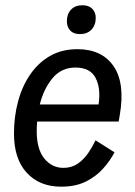

<svg xmlns="http://www.w3.org/2000/svg" viewBox="-20 -700 515 732"><path d="M213.3 11.7Q130.8 11.7 82.1 -41.2Q33.3 -94.2 33.3 -190.8Q33.3 -255 48.8 -312.9Q64.2 -370.8 95 -415.8Q125.8 -460.8 170.8 -486.7Q215.8 -512.5 275 -512.5Q368.3 -512.5 412.9 -447.9Q457.5 -383.3 436.7 -261.7L432.5 -236.7H121.7Q120 -218.3 120 -200Q120 -130.8 149.2 -95.4Q178.3 -60 221.7 -60Q253.3 -60 276.7 -76.2Q300 -92.5 316.7 -117.1Q333.3 -141.7 344.2 -165L416.7 -119.2Q400 -87.5 373.3 -57.5Q346.7 -27.5 307.5 -7.9Q268.3 11.7 213.3 11.7ZM267.5 -442.5Q214.2 -442.5 180.4 -402.1Q146.7 -361.7 131.7 -301.7H355.8Q365 -362.5 344.6 -402.5Q324.2 -442.5 267.5 -442.5ZM285 -570Q260.8 -570 247.9 -583.3Q235 -596.7 235 -619.2Q235 -646.7 250.8 -663.3Q266.7 -680 294.2 -680Q318.3 -680 331.7 -666.7Q345 -653.3 345 -631.7Q345 -604.2 328.8 -587.1Q312.5 -570 285 -570Z"/></svg>

Font: Familjen Grotesk GF
Style: Italic
Weight: 400
Designer: Anders Wikstroem, Jonas Baeckman, Matilda Gysing, Kristian Moeller
Foundry: Familjen STHML AB
Version: Version 2.000; Beta; Release 4; Build 6